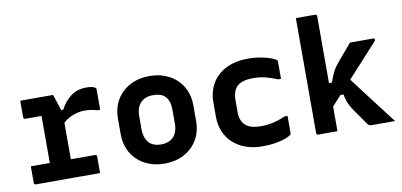

<svg xmlns="http://www.w3.org/2000/svg" viewBox="-71 -976 2542 1214"><g transform="rotate(-10 1200.0 -369.0)"><path d="M185 -66V-134Q185 -151 185 -167.5Q185 -184 185 -201.5Q185 -219 185 -235Q185 -266 185 -297Q185 -328 185 -359Q185 -390 185 -420H166Q145 -420 122.5 -420Q100 -420 80 -420Q75 -420 72 -423Q69 -426 69 -431Q69 -458 69 -484.5Q69 -511 69 -538Q80 -538 95 -538Q110 -538 126.5 -538Q143 -538 161 -538Q179 -538 199 -538Q219 -538 239.5 -538Q260 -538 280 -538Q280 -538 284 -526Q288 -514 294 -496Q300 -478 306 -459.5Q312 -441 316 -426.5Q320 -412 320 -409Q320 -367 320 -324.5Q320 -282 320 -239Q320 -196 320 -152Q320 -108 320 -64ZM291 -435H327Q353 -485 394 -516.5Q435 -548 495 -548Q519 -548 533.5 -544Q548 -540 554 -534Q556 -533 556.5 -530.5Q557 -528 557 -524Q557 -491 557 -459Q557 -427 557 -394H538Q516 -401 498.5 -403.5Q481 -406 458 -406Q431 -406 402.5 -398Q374 -390 349 -374.5Q324 -359 303 -334ZM63 -118H475Q480 -118 482 -116.5Q484 -115 485.5 -113Q487 -111 487 -107Q487 -88 487 -71Q487 -54 487 -36.5Q487 -19 487 0H74Q69 0 66 -3Q63 -6 63 -11Q63 -30 63 -47.5Q63 -65 63 -82Q63 -99 63 -118Z M900 -550Q954 -550 998.5 -533Q1043 -516 1075 -485.5Q1107 -455 1124.5 -413Q1142 -371 1142 -320V-219Q1142 -151 1111.5 -99Q1081 -47 1026.5 -17.5Q972 12 900 12Q846 12 801.5 -5Q757 -22 725 -52.5Q693 -83 675.5 -125Q658 -167 658 -218V-319Q658 -387 688.5 -439Q719 -491 774 -520.5Q829 -550 900 -550ZM901 -427Q867 -427 843 -413.5Q819 -400 806 -374.5Q793 -349 793 -313V-225Q793 -197 801 -175.5Q809 -154 823 -138Q836 -125 855.5 -118Q875 -111 899 -111Q933 -111 957.5 -124.5Q982 -138 994.5 -164Q1007 -190 1007 -225V-313Q1007 -344 1000 -365.5Q993 -387 979 -401Q966 -415 946.5 -421Q927 -427 901 -427Z M1533 -550Q1580 -550 1618 -542.5Q1656 -535 1680.5 -525.5Q1705 -516 1713 -508Q1716 -507 1716.5 -504.5Q1717 -502 1717 -499Q1717 -472 1717 -444Q1717 -416 1717 -388H1698Q1659 -405 1622 -414Q1585 -423 1542 -423Q1499 -423 1469.5 -411.5Q1440 -400 1425 -373.5Q1410 -347 1410 -304V-231Q1410 -203 1417 -182Q1424 -161 1439 -146Q1454 -131 1479 -123Q1504 -115 1541 -115Q1570 -115 1596 -119Q1622 -123 1647 -131Q1672 -139 1698 -150H1717Q1717 -122 1717 -94Q1717 -66 1717 -38Q1717 -36 1716.5 -34Q1716 -32 1714 -30Q1705 -22 1680 -12Q1655 -2 1616 5Q1577 12 1529 12Q1468 12 1420.5 -5.5Q1373 -23 1339.5 -54Q1306 -85 1288 -128Q1270 -171 1270 -223V-314Q1270 -384 1301 -437Q1332 -490 1391 -520Q1450 -550 1533 -550Z M2011 0Q1989 0 1969.5 0Q1950 0 1929.5 0Q1909 0 1887 0Q1884 0 1881.5 -1.5Q1879 -3 1877.5 -5Q1876 -7 1876 -11Q1876 -91 1876 -171Q1876 -251 1876 -331.5Q1876 -412 1876 -492Q1876 -572 1876 -652Q1876 -680 1876 -705Q1876 -730 1876 -750Q1901 -750 1921.5 -750Q1942 -750 1961.5 -750Q1981 -750 2000 -750Q2004 -750 2006 -748.5Q2008 -747 2009.5 -745Q2011 -743 2011 -739Q2011 -647 2011 -554.5Q2011 -462 2011 -369.5Q2011 -277 2011 -184.5Q2011 -92 2011 0ZM2234 0Q2222 0 2216 -3Q2210 -6 2204 -14Q2200 -19 2193 -29.5Q2186 -40 2176.5 -53.5Q2167 -67 2156.5 -82Q2146 -97 2136 -111Q2123 -130 2114 -146.5Q2105 -163 2099 -181.5Q2093 -200 2089 -222H2048L2131 -328Q2173 -272 2214.5 -217.5Q2256 -163 2297.5 -109Q2339 -55 2381 0Q2359 0 2338.5 0Q2318 0 2293.5 0Q2269 0 2234 0ZM1992 -309H2030Q2037 -330 2044 -347Q2051 -364 2059 -379Q2067 -394 2076.5 -407Q2086 -420 2098 -434Q2111 -450 2124 -465Q2137 -480 2152.5 -498Q2168 -516 2186 -538H2335Q2338 -538 2340.5 -537Q2343 -536 2344 -534Q2345 -532 2345 -529Q2345 -526 2344 -523.5Q2343 -521 2337 -515Q2306 -480 2275.5 -447.5Q2245 -415 2216 -382.5Q2187 -350 2158.5 -319.5Q2130 -289 2101.5 -258Q2073 -227 2046.5 -197Q2020 -167 1992 -138Z"/></g></svg>

Font: RecMonoLinear Nerd Font Mono
Style: Bold
Weight: 700
Monospace: yes
Version: Version 1.085; ttfautohint (v1.8.4.7-5d5b);Nerd Fonts 3.2.1